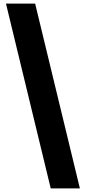

<svg xmlns="http://www.w3.org/2000/svg" viewBox="-20 -900 474 1060"><path d="M260 140 13 -880H174L421 140Z"/></svg>

Font: Farlight84_Sys_V01
Style: Bold
Weight: 700
Designer: Monotype Design Team, Nadine Chahine and Nizar Qandah
Foundry: Monotype Imaging Inc.
Version: Version 2.004;October 31, 2024;FontCreator 14.0.0.2814 64-bi